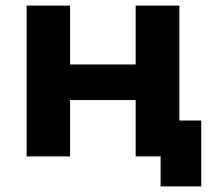

<svg xmlns="http://www.w3.org/2000/svg" viewBox="-20 -558 760 685"><path d="M75 -538H230V-328H464V-538H620V0H464V-201H230V0H75ZM698 -128V107H553V0H464V-128Z"/></svg>

Font: APTA Sans Regular
Style: Bold Italic
Weight: 700
Version: Version 7.200